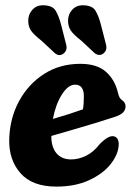

<svg xmlns="http://www.w3.org/2000/svg" viewBox="-20 -698 502 728"><path d="M430 -146.5Q427.5 -110.5 398.5 -74.5Q369.5 -38.5 317.2 -14.5Q265 9.5 193.5 9.5Q102.5 9.5 57.8 -41.2Q13 -92 15 -170Q17 -249 52 -314Q87 -379 147 -417.5Q207 -456 284.5 -456Q348 -456 382 -425.5Q416 -395 427 -347Q430.5 -333 433.8 -327.8Q437 -322.5 442.5 -318.5Q455.5 -310 456 -295.5Q456.5 -282.5 447 -272Q437.5 -261.5 411.5 -253.5Q381.5 -243.5 340 -231Q298.5 -218.5 254.8 -205.8Q211 -193 174.5 -182.5Q174.5 -140 194.2 -116.8Q214 -93.5 250 -93.5Q277.5 -93.5 306 -107.2Q334.5 -121 357.5 -151Q392 -186.5 412.5 -181Q423 -178 427 -168.5Q431 -159 430 -146.5ZM264.5 -377Q238.5 -377 214.8 -339.8Q191 -302.5 180.5 -247Q210 -255.5 240.5 -265.2Q271 -275 294.5 -283.5Q298 -303.5 298 -333Q298 -377 264.5 -377ZM212 -603 231 -528.5Q236.5 -507.5 221 -495Q205 -482.5 188 -496.5L137.5 -543.5Q107.5 -567 97.2 -582.5Q87 -598 87 -620.5Q87.5 -644 102.5 -660.8Q117.5 -677.5 140 -678Q178 -678.5 190.5 -658.2Q203 -638 212 -603ZM363 -603 382 -529Q387.5 -507 371.5 -495Q364 -489 355.2 -489.8Q346.5 -490.5 339 -496.5L288.5 -543.5Q258.5 -567 248.2 -582.5Q238 -598 238 -620.5Q238.5 -644 253.5 -660.8Q268.5 -677.5 291 -678Q329 -678.5 341.5 -658.2Q354 -638 363 -603Z"/></svg>

Font: Fraunces 144pt SuperSoft
Style: Bold Italic
Weight: 700
Italic angle: -16°
Version: Version 1.000;[0bf87f6ff]